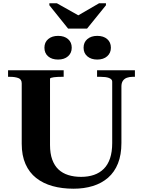

<svg xmlns="http://www.w3.org/2000/svg" viewBox="-20 -1137 870 1167"><path d="M394 -963H509L624 -1105V-1117H582L420 -1023H493L326 -1117H280V-1105ZM284 -256Q284 -204 297.5 -167Q311 -130 335.5 -107Q360 -84 395 -73Q430 -62 473 -62Q516 -62 551 -74Q586 -86 611 -111Q636 -136 649 -175Q662 -214 662 -268V-641Q662 -649 656.5 -654.5Q651 -660 641.5 -663.5Q632 -667 619.5 -668.5Q607 -670 592 -670H570V-710H800V-670H785Q767 -670 751.5 -664.5Q736 -659 727 -646Q718 -633 718 -611V-268Q718 -196 697 -143.5Q676 -91 637 -57Q598 -23 544.5 -6.5Q491 10 427 10Q357 10 299.5 -6Q242 -22 200 -55Q158 -88 135 -140Q112 -192 112 -263V-630Q112 -655 91.5 -662.5Q71 -670 43 -670H29V-710H367V-670H353Q342 -670 329.5 -669.5Q317 -669 307 -667.5Q297 -666 290.5 -664Q284 -662 284 -658ZM416 -847Q416 -815 393.5 -795Q371 -775 333 -775Q295 -775 272.5 -794.5Q250 -814 250 -847Q250 -880 273 -899.5Q296 -919 333 -919Q371 -919 393.5 -899.5Q416 -880 416 -847ZM654 -847Q654 -815 631.5 -795Q609 -775 571 -775Q534 -775 511 -794.5Q488 -814 488 -847Q488 -880 511 -899.5Q534 -919 571 -919Q609 -919 631.5 -899.5Q654 -880 654 -847Z"/></svg>

Font: Roboto Serif 120pt Expanded SemiBold
Style: Regular
Weight: 600
Width: 7
Designer: Greg Gazdowicz
Foundry: Commercial Type
Version: Version 1.008